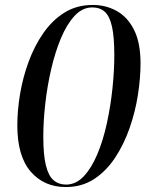

<svg xmlns="http://www.w3.org/2000/svg" viewBox="-20 -745 599 776"><path d="M246 11Q158 11 104 -51.5Q50 -114 50 -238Q50 -298 61 -364.5Q72 -431 95.5 -495Q119 -559 155 -611Q191 -663 240.5 -694Q290 -725 355 -725Q408 -725 452 -700.5Q496 -676 522 -624Q548 -572 548 -489Q548 -430 537.5 -362Q527 -294 504 -228Q481 -162 445.5 -108Q410 -54 360.5 -21.5Q311 11 246 11ZM247 1Q287 1 318.5 -32.5Q350 -66 373.5 -122Q397 -178 412 -247Q427 -316 434.5 -387.5Q442 -459 442 -522Q442 -596 432.5 -638Q423 -680 403.5 -697.5Q384 -715 353 -715Q313 -715 281.5 -681Q250 -647 226.5 -591Q203 -535 187 -466Q171 -397 163 -326Q155 -255 155 -192Q155 -119 165.5 -76.5Q176 -34 196.5 -16.5Q217 1 247 1Z"/></svg>

Font: Noto Serif Display Medium
Style: Italic
Weight: 500
Italic angle: -12°
Designer: Monotype Design Team
Foundry: Monotype Imaging Inc.
Version: Version 2.009